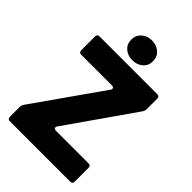

<svg xmlns="http://www.w3.org/2000/svg" viewBox="-282 -1081 1187 1187"><g transform="rotate(45 312.0 -487.5)"><path d="M46 0Q26 0 26 -20V-107Q26 -119 34 -132L348 -579Q352 -584 352 -590Q352 -603 335 -603H67Q47 -603 47 -623V-743Q47 -763 67 -763H571Q591 -763 591 -743V-650Q591 -638 583 -625L275 -184Q271 -179 271 -172Q271 -167 275.5 -163.5Q280 -160 288 -160H573Q593 -160 593 -140V-20Q593 0 573 0ZM219 -888Q219 -927 246.5 -951Q274 -975 314 -975Q354 -975 381.5 -951Q409 -927 409 -888Q409 -849 381.5 -825.5Q354 -802 314 -802Q274 -802 246.5 -825.5Q219 -849 219 -888Z"/></g></svg>

Font: Open Sauce Two Black
Style: Regular
Weight: 900
Designer: Alfredo Marco Pradil
Foundry: Creative Sauce Fz LLC
Version: Version 1.477